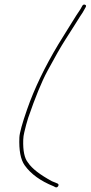

<svg xmlns="http://www.w3.org/2000/svg" viewBox="-20 -698 396 838"><path d="M350.7 -677.5C355.8 -675.8 356.9 -672.3 354.1 -667C346.6 -652.9 342 -644.9 340.5 -642.9C337.4 -638.8 326.2 -621.4 307 -590.5C298 -576.2 284 -554.1 264.8 -524.2C245.6 -494.3 219.6 -448.9 186.9 -388C161.7 -341.2 133.8 -273 103 -183.5C99.9 -174.5 97 -164.5 94.2 -153.5L86 -120.5C83.3 -109.5 81.7 -98.7 81.4 -88C79.8 -40 86.8 -6.7 102.5 12C119.3 37.4 154 64.4 206.7 93L231.1 103C236 105.7 236.9 109.5 233.8 114.5C230.7 119.5 226.6 121 221.6 119L214.2 115C157.1 92.2 114.9 61.7 87.7 23.5C69.9 -1.5 62.2 -42.1 64.6 -98.3C65.5 -117.9 76.7 -158.8 98.4 -221C129.9 -311.3 175.4 -406 234.9 -505C245.3 -522.3 255.4 -538.7 265.2 -554C274.9 -569.3 284.1 -584 292.6 -598C301.2 -612 308.1 -623.2 313.5 -631.5C318.8 -639.8 322.9 -645.9 325.7 -649.7C328.6 -653.4 332.9 -660.9 338.9 -672C341.7 -677.3 345.7 -679.2 350.7 -677.5Z"/></svg>

Font: Proton
Style: BkIt
Weight: 500
Version: Version 1.017